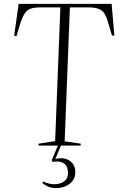

<svg xmlns="http://www.w3.org/2000/svg" viewBox="-20 -750 626 989"><path d="M269 219Q228 219 198 192L202 185Q220 193 234 196Q248 199 261 199Q275 199 291 194Q307 189 318.5 176.5Q330 164 330 141Q330 106 309 91.5Q288 77 252 84L246 77L278 0H178L179 -10L264 -23L291 -712H188Q158 -712 138.5 -705.5Q119 -699 106.5 -679.5Q94 -660 82 -621L65 -564L53 -566L76 -730H555L569 -568L557 -566L536 -637Q523 -683 501.5 -697.5Q480 -712 436 -712H340L313 -22L396 -10L395 0H294L265 69Q310 58 339 78Q368 98 368 137Q368 174 339 196.5Q310 219 269 219Z"/></svg>

Font: Display Extralight
Style: Italic
Weight: 200
Italic angle: -2°
Designer: Latin by Veronika Burian and Jose Scaglione. Greek by Irene Vlachou. Cyrillic by Vera Evstafieva
Foundry: TypeTogether
Version: Version 3.002